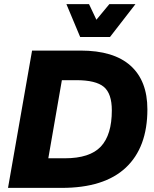

<svg xmlns="http://www.w3.org/2000/svg" viewBox="-20 -914 750 934"><path d="M19 0 136 -668H372Q533 -668 615 -594.5Q697 -521 697 -382Q697 -197 592 -98.5Q487 0 280 0ZM215 -144H295Q417 -144 470.5 -201Q524 -258 524 -377Q524 -459 485 -491.5Q446 -524 351 -524H281ZM370 -734 303 -894H413L449 -818L512 -894H639L515 -734Z"/></svg>

Font: Gantari ExtraBold
Style: Italic
Weight: 800
Italic angle: -10°
Designer: Anugrah Pasau
Foundry: Lafontype
Version: Version 1.000